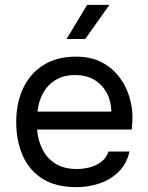

<svg xmlns="http://www.w3.org/2000/svg" viewBox="-20 -767 613 793"><path d="M295 6Q211 6 156 -28.5Q101 -63 74 -124Q47 -185 47 -263Q47 -342 75.5 -402.5Q104 -463 159 -498Q214 -533 294 -533Q356 -533 400.5 -509.5Q445 -486 474 -447Q503 -408 516 -361.5Q529 -315 527 -268Q526 -259 525.5 -250Q525 -241 524 -232H133Q137 -186 156 -149Q175 -112 210 -90.5Q245 -69 297 -69Q323 -69 349.5 -75.5Q376 -82 397.5 -98Q419 -114 428 -141H515Q503 -90 470 -57.5Q437 -25 391 -9.5Q345 6 295 6ZM135 -306H440Q439 -351 420 -385Q401 -419 368.5 -438Q336 -457 291 -457Q242 -457 208.5 -436Q175 -415 157 -381Q139 -347 135 -306ZM255 -606 340 -747H432L332 -606Z"/></svg>

Font: Onest
Style: Regular
Weight: 400
Designer: Dmitri Voloshin, Andrey Kudryavtsev
Foundry: Dmitri Voloshin, Andrey Kudryavtsev
Version: Version 1.000;gftools[0.9.33]